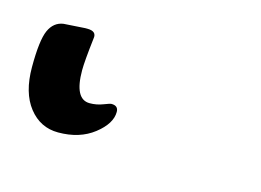

<svg xmlns="http://www.w3.org/2000/svg" viewBox="-105 9 365 269"><g transform="rotate(15 77.5 143.5)"><path d="M0 68ZM-66 140Q-66 101 -59.5 86.5Q-53 72 -39 70L-8 68H-5Q9 68 7 79Q3 113 3 126Q3 168 25 168Q35 168 44 164.5Q53 161 55 161Q65 161 65 170Q65 187 44.5 203Q24 219 -7 219Q-33 219 -49.5 198Q-66 177 -66 140Z"/></g></svg>

Font: EB Garamond
Style: Regular
Weight: 400
Designer: Georg Duffner and Octavio Pardo
Foundry: Georg Duffner
Version: Version 1.000; ttfautohint (v1.6)